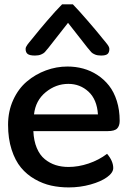

<svg xmlns="http://www.w3.org/2000/svg" viewBox="-20 -837 581 871"><path d="M261.7 -817.4H310.5Q338.4 -788.6 378.4 -742.2Q418.5 -695.8 433.6 -676.8Q439.5 -669.4 447 -660.2Q454.6 -650.9 459 -645.8Q463.4 -640.6 467.8 -634.5Q472.2 -628.4 474.1 -623.8Q476.1 -619.1 476.1 -614.7Q476.1 -599.1 467.8 -592Q459.5 -585 438.5 -585Q422.4 -585 411.1 -589.6Q399.9 -594.2 394.3 -600.1Q388.7 -606 377 -620.6L288.6 -733.4L200.2 -620.6Q188.5 -606 182.9 -600.1Q177.2 -594.2 166 -589.6Q154.8 -585 138.7 -585Q115.2 -585 105.7 -592Q96.2 -599.1 96.2 -614.7Q96.2 -619.1 98.1 -623.8Q100.1 -628.4 104.5 -634.5Q108.9 -640.6 113.3 -645.8Q117.7 -650.9 125.2 -660.2Q132.8 -669.4 138.7 -676.8Q154.8 -697.3 194.1 -743.2Q233.4 -789.1 261.7 -817.4ZM522.9 -288.6Q522.9 -266.1 511.5 -254.2Q500 -242.2 468.3 -242.2H131.3Q133.3 -197.8 147 -165.5Q160.6 -133.3 183.1 -115Q205.6 -96.7 232.4 -88.1Q259.3 -79.6 291 -79.6Q335.4 -79.6 381.8 -95.2Q428.2 -110.8 465.8 -139.2Q493.7 -106.4 493.7 -74.7Q493.7 -53.7 465.8 -33.4Q438 -13.2 390.6 0Q343.3 13.2 292 13.2Q250 13.2 212.2 4.9Q174.3 -3.4 137.9 -24.2Q101.6 -44.9 75.2 -76.7Q48.8 -108.4 32.7 -158.2Q16.6 -208 16.6 -271Q16.6 -332.5 40 -383.8Q63.5 -435.1 102.1 -467.5Q140.6 -500 188.2 -517.6Q235.8 -535.2 286.1 -535.2Q323.2 -535.2 357.4 -525.9Q391.6 -516.6 421.9 -496.8Q452.1 -477.1 474.6 -448.5Q497.1 -419.9 510 -378.9Q522.9 -337.9 522.9 -288.6ZM424.3 -317.9Q419.9 -385.7 381.6 -421.1Q343.3 -456.5 290 -456.5Q233.4 -456.5 187.3 -418.7Q141.1 -380.9 134.3 -317.9Z"/></svg>

Font: Coustard
Style: Regular
Weight: 400
Foundry: vernon adams
Version: Version 1.001